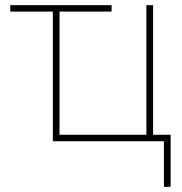

<svg xmlns="http://www.w3.org/2000/svg" viewBox="-20 -548 708 745"><path d="M616 177V0H185V-503H20V-528H413V-503H211V-25H548V-528H574V-25H642V177Z"/></svg>

Font: Noto Sans Thin
Style: Regular
Weight: 100
Designer: Monotype Design Team
Foundry: Monotype Imaging Inc.
Version: Version 2.007